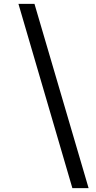

<svg xmlns="http://www.w3.org/2000/svg" viewBox="-20 -803 502 1000"><path d="M357 177 76 -783H159.5L441.5 177Z"/></svg>

Font: Merriweather 48pt
Style: Bold Italic
Weight: 700
Italic angle: -7.8°
Version: Version 2.101